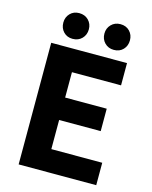

<svg xmlns="http://www.w3.org/2000/svg" viewBox="-137 -1044 898 1133"><g transform="rotate(15 311.5 -477.5)"><path d="M89 0V-743H552V-607H252V-452H506V-315H252V-137H563V0ZM204 -798Q170 -798 148.5 -820.5Q127 -843 127 -877Q127 -910 148.5 -932.5Q170 -955 204 -955Q239 -955 261 -932.5Q283 -910 283 -877Q283 -843 261 -820.5Q239 -798 204 -798ZM456 -798Q422 -798 400 -820.5Q378 -843 378 -877Q378 -910 400 -932.5Q422 -955 456 -955Q491 -955 512.5 -932.5Q534 -910 534 -877Q534 -843 512.5 -820.5Q491 -798 456 -798Z"/></g></svg>

Font: Noto Sans HK Thin ExtraBold
Style: Regular
Weight: 800
Version: Version 2.004-H2;hotconv 1.0.118;makeotfexe 2.5.65603